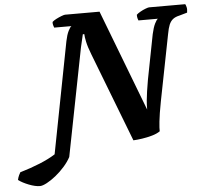

<svg xmlns="http://www.w3.org/2000/svg" viewBox="-202 -767 1102 1031"><g transform="rotate(-5 349.0 -251.5)"><path d="M-28 201Q-53 201 -87.5 187.5Q-122 174 -143 158Q-140 144 -135 133.5Q-130 123 -127 118Q-69 101 -19 80.5Q31 60 65 38L181 -562Q188 -596 198 -616Q208 -636 215 -640H122Q120 -645 117.5 -653.5Q115 -662 116 -671Q123 -678 137.5 -685.5Q152 -693 166.5 -698.5Q181 -704 186 -704H372L581 -158Q581 -184 583 -206.5Q585 -229 589 -255.5Q593 -282 599 -317L646 -559Q654 -595 664 -615Q674 -635 681 -639H576Q574 -644 572 -651Q570 -658 570 -670Q577 -677 591 -685Q605 -693 619.5 -698.5Q634 -704 639 -704H834Q837 -699 840 -687.5Q843 -676 840 -658L798 -646Q775 -641 762 -630.5Q749 -620 741.5 -602Q734 -584 728 -551L658 -195Q645 -127 641 -88.5Q637 -50 638 -36Q621 -24 594.5 -16.5Q568 -9 541 -5Q514 -1 493 0L308 -480Q292 -521 286 -549.5Q280 -578 280 -591H272Q271 -584 267 -569Q263 -554 256 -522L142 59Q129 84 106.5 109.5Q84 135 58.5 155.5Q33 176 9.5 188.5Q-14 201 -28 201Z"/></g></svg>

Font: Texturina Medium 12pt ExtraBold
Style: Italic
Weight: 800
Italic angle: -11°
Version: Version 1.002